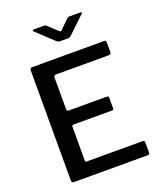

<svg xmlns="http://www.w3.org/2000/svg" viewBox="-170 -1060 975 1165"><g transform="rotate(-20 318.0 -477.0)"><path d="M88 -727Q88 -742 102 -742H568Q580 -742 580 -729V-666Q580 -651 564 -651H224Q209 -651 209 -638V-432Q209 -419 222 -419H466Q479 -419 479 -407V-340Q479 -335 476.5 -332Q474 -329 466 -329H221Q209 -329 209 -318V-102Q209 -91 219 -91H578Q592 -91 592 -79V-13Q592 -7 589 -3.5Q586 0 578 0H105Q88 0 88 -16V-727ZM404 -947Q408 -952 413 -953Q418 -954 424 -954H491Q507 -954 493 -941L389 -842Q385 -838 380.5 -835Q376 -832 368 -832H319Q309 -832 303 -835Q297 -838 292 -843L187 -941Q182 -947 182.5 -950.5Q183 -954 190 -954H252Q259 -954 262.5 -953.5Q266 -953 272 -947L327 -896Q337 -887 340.5 -887Q344 -887 352 -896Z"/></g></svg>

Font: Libre Franklin Medium
Style: Regular
Weight: 500
Designer: Pablo Impallari, Rodrigo Fuenzalida, Nhung Nguyen
Foundry: Impallari Type
Version: Version 3.000